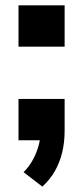

<svg xmlns="http://www.w3.org/2000/svg" viewBox="-20 -523 310 716"><path d="M138 173 68 119Q86 101 99 79Q112 57 120.5 31.5Q129 6 131 -21L161 0H49V-154H221V-35Q221 6 212.5 43Q204 80 186 112.5Q168 145 138 173ZM49 -349V-503H221V-349Z"/></svg>

Font: Nunito Sans 7pt Condensed ExtraBold
Style: Regular
Weight: 800
Width: 3
Designer: Vernon Adams
Foundry: Vernon Adams
Version: Version 3.101;gftools[0.9.27]